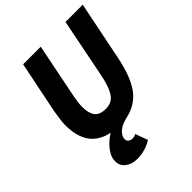

<svg xmlns="http://www.w3.org/2000/svg" viewBox="-243 -782 1141 1141"><g transform="rotate(-45 327.5 -212.0)"><path d="M238 227Q193 227 163 204.5Q133 182 133 143Q133 115 149 88Q165 61 189.5 38.5Q214 16 242 0L312 12Q194 12 134.5 -44.5Q75 -101 75 -218Q75 -241 79.5 -271Q84 -301 88 -326L154 -651H302L231 -297Q228 -278 225.5 -259.5Q223 -241 223 -223Q223 -171 243.5 -143.5Q264 -116 316 -116Q346 -116 368 -130Q390 -144 406.5 -179.5Q423 -215 436 -278L510 -651H655L580 -281Q554 -150 505 -81Q456 -12 365 8Q330 16 308.5 29.5Q287 43 276.5 59Q266 75 266 89Q266 105 277 113Q288 121 302 121Q309 121 316 119.5Q323 118 332 113L361 191Q337 207 304 217Q271 227 238 227Z"/></g></svg>

Font: Source Sans 3 ExtraLight ExtraBold
Style: Italic
Weight: 800
Italic angle: -11°
Version: Version 3.052;hotconv 1.1.0;makeotfexe 2.6.0